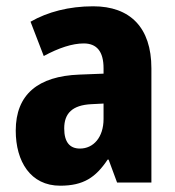

<svg xmlns="http://www.w3.org/2000/svg" viewBox="-20 -580 557 610"><path d="M276 -560C199 -560 131 -542 77 -511L119 -402C167 -428 210 -442 246 -442C287 -442 309 -417 309 -363V-346L232 -343C101 -338 30 -280 30 -165C30 -67 77 10 171 10C245 10 284 -16 322 -73H325L352 0H461V-363C461 -493 393 -560 276 -560ZM270 -249 309 -251V-202C309 -144 277 -108 234 -108C202 -108 184 -128 184 -172C184 -220 210 -246 270 -249Z"/></svg>

Font: Noto Sans Lao Looped Condensed ExtraBold
Style: Regular
Weight: 800
Width: 3
Designer: Mark Frömberg, Ben Mitchell
Foundry: The Fontpad Ltd
Version: Version 1.002